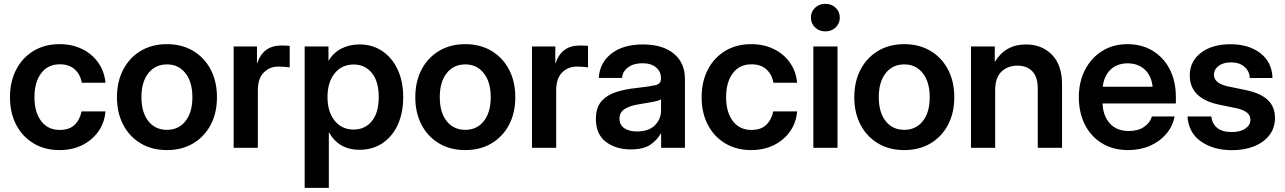

<svg xmlns="http://www.w3.org/2000/svg" viewBox="-20 -752 6537 977"><path d="M282.7 11.7Q207.5 11.7 150.6 -22.5Q93.8 -56.6 62.3 -117.2Q30.8 -177.7 30.8 -257.3Q30.8 -336.9 62.3 -397.7Q93.8 -458.5 150.6 -492.9Q207.5 -527.3 282.7 -527.3Q347.7 -527.3 398.4 -502.2Q449.2 -477.1 480.2 -432.9Q511.2 -388.7 516.6 -331.1H396Q389.2 -372.6 360.6 -398.7Q332 -424.8 284.2 -424.8Q223.6 -424.8 189.5 -379.4Q155.3 -334 155.3 -257.3Q155.3 -181.2 189.5 -136Q223.6 -90.8 284.2 -90.8Q332.5 -90.8 359.4 -116.5Q386.2 -142.1 395 -185.1H516.6Q512.2 -128.4 481.2 -84Q450.2 -39.6 399.2 -13.9Q348.1 11.7 282.7 11.7Z M829.6 11.7Q753.4 11.7 696.3 -22.2Q639.2 -56.2 607.2 -116.7Q575.2 -177.2 575.2 -257.3Q575.2 -337.4 607.2 -398.2Q639.2 -459 696.3 -493.2Q753.4 -527.3 829.6 -527.3Q905.3 -527.3 962.6 -493.2Q1020 -459 1052 -398.2Q1084 -337.4 1084 -257.3Q1084 -177.2 1052 -116.7Q1020 -56.2 962.6 -22.2Q905.3 11.7 829.6 11.7ZM829.6 -91.3Q888.7 -91.3 923.8 -135.7Q959 -180.2 959 -257.3Q959 -334.5 923.8 -379.4Q888.7 -424.3 829.6 -424.3Q770 -424.3 734.9 -379.6Q699.7 -335 699.7 -257.3Q699.7 -180.2 734.9 -135.7Q770 -91.3 829.6 -91.3Z M1168.9 0V-515.6H1287.6V-430.2H1289.1Q1303.2 -474.1 1333.7 -497.3Q1364.3 -520.5 1414.1 -520.5Q1426.8 -520.5 1436.8 -519.8Q1446.8 -519 1454.1 -518.6V-409.2Q1447.3 -410.2 1430.7 -411.6Q1414.1 -413.1 1396 -413.1Q1352.1 -413.1 1322 -382.8Q1292 -352.5 1292 -292V0Z M1530.3 204.1V-515.6H1651.4V-443.8H1652.8Q1677.2 -484.9 1718.3 -505.4Q1759.3 -525.9 1809.1 -525.9Q1875.5 -525.9 1925.5 -491.9Q1975.6 -458 2003.7 -397.7Q2031.7 -337.4 2031.7 -258.3Q2031.7 -177.7 2004.2 -117.4Q1976.6 -57.1 1926.3 -23.4Q1876 10.3 1808.6 10.3Q1757.8 10.3 1718.5 -11.7Q1679.2 -33.7 1654.8 -77.6H1653.3V204.1ZM1779.8 -92.8Q1836.9 -92.8 1872.1 -135.5Q1907.2 -178.2 1907.2 -258.3Q1907.2 -337.9 1872.1 -380.9Q1836.9 -423.8 1779.8 -423.8Q1719.2 -423.8 1682.9 -378.7Q1646.5 -333.5 1646.5 -258.3Q1646.5 -183.1 1682.9 -137.9Q1719.2 -92.8 1779.8 -92.8Z M2347.7 11.7Q2271.5 11.7 2214.4 -22.2Q2157.2 -56.2 2125.2 -116.7Q2093.3 -177.2 2093.3 -257.3Q2093.3 -337.4 2125.2 -398.2Q2157.2 -459 2214.4 -493.2Q2271.5 -527.3 2347.7 -527.3Q2423.3 -527.3 2480.7 -493.2Q2538.1 -459 2570.1 -398.2Q2602.1 -337.4 2602.1 -257.3Q2602.1 -177.2 2570.1 -116.7Q2538.1 -56.2 2480.7 -22.2Q2423.3 11.7 2347.7 11.7ZM2347.7 -91.3Q2406.7 -91.3 2441.9 -135.7Q2477.1 -180.2 2477.1 -257.3Q2477.1 -334.5 2441.9 -379.4Q2406.7 -424.3 2347.7 -424.3Q2288.1 -424.3 2252.9 -379.6Q2217.8 -335 2217.8 -257.3Q2217.8 -180.2 2252.9 -135.7Q2288.1 -91.3 2347.7 -91.3Z M2687 0V-515.6H2805.7V-430.2H2807.1Q2821.3 -474.1 2851.8 -497.3Q2882.3 -520.5 2932.1 -520.5Q2944.8 -520.5 2954.8 -519.8Q2964.8 -519 2972.2 -518.6V-409.2Q2965.3 -410.2 2948.7 -411.6Q2932.1 -413.1 2914.1 -413.1Q2870.1 -413.1 2840.1 -382.8Q2810.1 -352.5 2810.1 -292V0Z M3190.4 8.3Q3113.3 8.3 3062.7 -30.5Q3012.2 -69.3 3012.2 -146.5Q3012.2 -205.1 3040.8 -237.1Q3069.3 -269 3115.5 -283.7Q3161.6 -298.3 3214.8 -303.7Q3286.6 -312 3314.9 -318.4Q3343.3 -324.7 3343.3 -351.1V-355Q3343.3 -388.2 3318.1 -409.2Q3293 -430.2 3249 -430.2Q3204.1 -430.2 3176 -409.2Q3147.9 -388.2 3145.5 -355.5H3026.9Q3031.2 -432.1 3090.8 -479Q3150.4 -525.9 3251.5 -525.9Q3352.1 -525.9 3408.7 -479Q3465.3 -432.1 3465.3 -351.6V0H3344.2V-72.8H3342.3Q3323.7 -38.6 3288.6 -15.1Q3253.4 8.3 3190.4 8.3ZM3220.7 -83Q3281.2 -83 3312.5 -114.5Q3343.8 -146 3343.8 -190.9V-246.6Q3332.5 -239.3 3300.3 -233.2Q3268.1 -227.1 3230 -221.2Q3190.4 -215.3 3161.4 -199Q3132.3 -182.6 3132.3 -147.5Q3132.3 -117.2 3156.2 -100.1Q3180.2 -83 3220.7 -83Z M3802.2 11.7Q3727.1 11.7 3670.2 -22.5Q3613.3 -56.6 3581.8 -117.2Q3550.3 -177.7 3550.3 -257.3Q3550.3 -336.9 3581.8 -397.7Q3613.3 -458.5 3670.2 -492.9Q3727.1 -527.3 3802.2 -527.3Q3867.2 -527.3 3918 -502.2Q3968.8 -477.1 3999.8 -432.9Q4030.8 -388.7 4036.1 -331.1H3915.5Q3908.7 -372.6 3880.1 -398.7Q3851.6 -424.8 3803.7 -424.8Q3743.2 -424.8 3709 -379.4Q3674.8 -334 3674.8 -257.3Q3674.8 -181.2 3709 -136Q3743.2 -90.8 3803.7 -90.8Q3852.1 -90.8 3878.9 -116.5Q3905.8 -142.1 3914.6 -185.1H4036.1Q4031.7 -128.4 4000.7 -84Q3969.7 -39.6 3918.7 -13.9Q3867.7 11.7 3802.2 11.7Z M4118.7 0V-515.6H4241.7V0ZM4180.2 -592.3Q4148.4 -592.3 4127.4 -612.5Q4106.4 -632.8 4106.4 -662.6Q4106.4 -692.4 4127.4 -712.4Q4148.4 -732.4 4180.2 -732.4Q4211.4 -732.4 4232.4 -712.4Q4253.4 -692.4 4253.4 -662.6Q4253.4 -632.8 4232.4 -612.5Q4211.4 -592.3 4180.2 -592.3Z M4581.5 11.7Q4505.4 11.7 4448.2 -22.2Q4391.1 -56.2 4359.1 -116.7Q4327.1 -177.2 4327.1 -257.3Q4327.1 -337.4 4359.1 -398.2Q4391.1 -459 4448.2 -493.2Q4505.4 -527.3 4581.5 -527.3Q4657.2 -527.3 4714.6 -493.2Q4772 -459 4804 -398.2Q4835.9 -337.4 4835.9 -257.3Q4835.9 -177.2 4804 -116.7Q4772 -56.2 4714.6 -22.2Q4657.2 11.7 4581.5 11.7ZM4581.5 -91.3Q4640.6 -91.3 4675.8 -135.7Q4710.9 -180.2 4710.9 -257.3Q4710.9 -334.5 4675.8 -379.4Q4640.6 -424.3 4581.5 -424.3Q4522 -424.3 4486.8 -379.6Q4451.7 -335 4451.7 -257.3Q4451.7 -180.2 4486.8 -135.7Q4522 -91.3 4581.5 -91.3Z M5043.9 -291.5V0H4920.9V-515.6H5042V-436.5Q5095.7 -525.9 5200.2 -525.9Q5281.2 -525.9 5332.8 -473.6Q5384.3 -421.4 5384.3 -322.3V0H5260.7V-302.7Q5260.7 -359.4 5233.4 -388.7Q5206.1 -418 5156.7 -418Q5108.4 -418 5076.2 -387.7Q5043.9 -357.4 5043.9 -291.5Z M5721.2 11.7Q5644 11.7 5587.4 -22.9Q5530.8 -57.6 5500.2 -118.4Q5469.7 -179.2 5469.7 -257.3Q5469.7 -335.9 5501.2 -396.7Q5532.7 -457.5 5588.4 -492.4Q5644 -527.3 5716.3 -527.3Q5790.5 -527.3 5846.2 -493.2Q5901.9 -459 5932.6 -398.7Q5963.4 -338.4 5963.4 -259.3V-225.6H5590.3Q5592.8 -162.6 5627.4 -124Q5662.1 -85.4 5724.1 -85.4Q5770.5 -85.4 5800.8 -105.7Q5831.1 -126 5841.8 -159.2H5957Q5947.3 -108.9 5914.3 -70.3Q5881.3 -31.7 5831.5 -10Q5781.7 11.7 5721.2 11.7ZM5591.3 -310.5H5845.2Q5839.4 -365.7 5805.4 -397.7Q5771.5 -429.7 5718.3 -429.7Q5664.6 -429.7 5631.1 -397.7Q5597.7 -365.7 5591.3 -310.5Z M6249 12.2Q6154.8 12.2 6091.6 -32Q6028.3 -76.2 6022.5 -159.2H6144Q6147.9 -121.6 6174.3 -100.8Q6200.7 -80.1 6247.1 -80.1Q6291.5 -80.1 6317.1 -97.7Q6342.8 -115.2 6342.8 -142.6Q6342.8 -166 6323.7 -180.2Q6304.7 -194.3 6272.5 -201.2L6184.6 -219.2Q6034.2 -250.5 6034.2 -368.2Q6034.2 -439.5 6090.8 -483.2Q6147.5 -526.9 6241.7 -526.9Q6335.4 -526.9 6394.3 -480.7Q6453.1 -434.6 6455.1 -355H6339.4Q6338.4 -389.6 6312.5 -412.1Q6286.6 -434.6 6244.6 -434.6Q6204.1 -434.6 6180.7 -416.5Q6157.2 -398.4 6157.2 -372.1Q6157.2 -349.1 6175.3 -334.7Q6193.4 -320.3 6225.6 -313L6318.4 -293.9Q6395 -277.8 6431.4 -243.2Q6467.8 -208.5 6467.8 -151.9Q6467.8 -101.6 6439.7 -64.7Q6411.6 -27.8 6362.3 -7.8Q6313 12.2 6249 12.2Z"/></svg>

Font: Inter Display SemiBold
Style: Regular
Weight: 600
Designer: Rasmus Andersson
Foundry: rsms
Version: Version 4.001;git-9221beed3